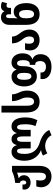

<svg xmlns="http://www.w3.org/2000/svg" viewBox="1388 -2198 1060 3875"><g transform="rotate(-90 1917.5 -260.0)"><path d="M293 250C431 250 508 161 508 5V-547H401C333 -513 251 -491 164 -483V-390C197 -383 213 -355 213 -319C213 -285 199 -260 172 -260C145 -260 131 -281 131 -311C131 -320 132 -328 133 -336H35C31 -323 29 -310 29 -296C29 -225 85 -172 173 -172C256 -172 319 -225 319 -306C319 -354 297 -391 259 -410V-413C300 -418 339 -430 371 -446V0C371 91 349 138 292 138C234 138 212 83 212 29C212 -5 217 -31 223 -57H95C82 -25 76 1 76 42C76 149 152 250 293 250Z M1126 250 1232 205C1194 111 1091 47 979 13C847 -28 749 -108 749 -291C749 -395 767 -445 808 -445C847 -445 861 -405 861 -315V-170H993V-317C993 -406 1009 -445 1048 -445C1089 -445 1103 -405 1103 -317V-170H1235V-315C1235 -406 1251 -445 1288 -445C1329 -445 1348 -394 1348 -278C1348 -205 1339 -140 1311 -73L1430 -36C1471 -120 1486 -191 1486 -281C1486 -450 1421 -557 1307 -557C1238 -557 1191 -519 1171 -452H1167C1151 -520 1109 -557 1048 -557C986 -557 945 -520 929 -452H925C906 -519 859 -557 789 -557C676 -557 611 -451 611 -298C611 -130 696 -14 824 37V40C788 44 743 60 716 78L761 166C798 143 851 122 911 122C990 122 1085 164 1126 250Z M1804 10C1945 10 2027 -92 2027 -237C2027 -306 2014 -352 1992 -397C1969 -448 1951 -494 1951 -547H1814C1814 -470 1835 -416 1861 -360C1877 -325 1888 -288 1888 -235C1888 -157 1863 -102 1805 -102C1747 -102 1721 -154 1721 -253V-760H1585V-258C1585 -84 1661 10 1804 10Z M2509 250C2677 250 2762 154 2762 31C2762 -51 2727 -112 2657 -133V-136C2737 -162 2779 -231 2779 -337C2779 -458 2710 -557 2596 -557C2526 -557 2476 -522 2454 -456H2450C2428 -523 2372 -557 2309 -557C2178 -557 2111 -446 2111 -301C2111 -161 2180 -45 2314 -45C2457 -45 2519 -167 2519 -296V-324C2519 -406 2537 -445 2580 -445C2623 -445 2642 -394 2642 -321C2642 -244 2618 -189 2569 -189H2547V-78H2560C2603 -78 2623 -33 2623 22C2623 88 2589 138 2508 138C2439 138 2392 107 2392 47C2392 41 2392 35 2393 28H2263C2260 41 2259 54 2259 67C2259 173 2350 250 2509 250ZM2316 -156C2264 -156 2245 -215 2245 -300C2245 -389 2264 -445 2315 -445C2368 -445 2385 -388 2385 -301C2385 -214 2368 -156 2316 -156Z M3048 10C3168 10 3259 -67 3259 -193C3259 -285 3220 -340 3181 -392C3148 -437 3117 -482 3117 -547H2981C2981 -444 3023 -387 3062 -337C3093 -296 3120 -257 3120 -195C3120 -135 3093 -102 3046 -102C2998 -102 2973 -140 2973 -200C2973 -232 2976 -257 2983 -284H2855C2844 -250 2838 -224 2838 -184C2838 -63 2926 10 3048 10Z M3569 10C3712 10 3793 -94 3793 -255C3793 -417 3727 -513 3620 -513C3561 -513 3519 -492 3490 -440H3485C3488 -475 3490 -501 3490 -525V-606C3490 -649 3506 -667 3529 -667C3552 -667 3567 -650 3567 -617V-567H3697V-605C3697 -638 3713 -658 3741 -658C3757 -658 3771 -654 3789 -647L3818 -747C3788 -764 3756 -770 3726 -770C3684 -770 3648 -750 3630 -703H3626C3605 -749 3563 -770 3505 -770C3426 -770 3354 -715 3354 -602V-254C3354 -86 3431 10 3569 10ZM3570 -102C3513 -102 3487 -156 3487 -245V-271C3487 -354 3511 -405 3575 -405C3628 -405 3654 -345 3654 -254C3654 -161 3631 -102 3570 -102Z"/></g></svg>

Font: Noto Sans Georgian Condensed Bold
Style: Regular
Weight: 700
Width: 3
Designer: Monotype Design Team, Akaki Razmadze
Foundry: Google LLC
Version: Version 2.005